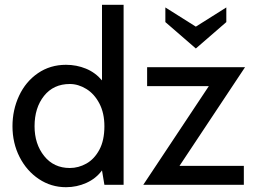

<svg xmlns="http://www.w3.org/2000/svg" viewBox="-20 -770 1066 800"><path d="M495 -750V0H415L405 -60Q380 -26 340 -8Q300 10 255 10Q193 10 142 -24Q91 -58 61.5 -116Q32 -174 32 -244Q32 -312 59.5 -371Q87 -430 138 -465Q189 -500 255 -500Q299 -500 338 -484Q377 -468 405 -435V-750ZM415 -244Q415 -299 394 -339Q373 -379 339.5 -399.5Q306 -420 271 -420Q203 -420 163.5 -370.5Q124 -321 124 -244Q124 -170 164 -120Q204 -70 271 -70Q307 -70 340 -88.5Q373 -107 394 -146Q415 -185 415 -244ZM728 -79H996V0H577L850 -411H593V-490H1001ZM669 -678V-739L796 -659L923 -739V-678L796 -568Z"/></svg>

Font: Cabin
Style: Regular
Weight: 400
Designer: Pablo Impallari
Foundry: Pablo Impallari. http://www.impallari.com Igino Marini. http://www.ikern.com
Version: Version 2.001